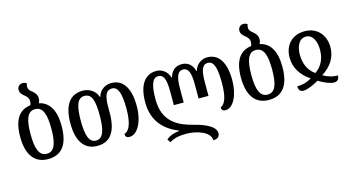

<svg xmlns="http://www.w3.org/2000/svg" viewBox="-102 -1200 3454 1880"><g transform="rotate(-15 1625.5 -260.0)"><path d="M306 -540C313 -554 318 -569 318 -587C318 -628 293 -651 270 -670C251 -684 236 -700 236 -725C236 -735 238 -746 243 -759C233 -767 220 -772 202 -772C173 -772 148 -750 148 -717C148 -684 170 -665 194 -646C213 -630 229 -612 229 -584C229 -568 226 -554 221 -543C105 -529 44 -441 44 -269C44 -79 124 12 253 12C392 12 464 -79 464 -269C464 -432 405 -520 306 -540ZM255 -42C178 -42 149 -119 149 -269C149 -417 177 -494 254 -494C332 -494 360 -417 360 -269C360 -119 332 -42 255 -42Z M753 12C883 12 952 -79 952 -269V-326C952 -444 975 -495 1034 -495C1098 -495 1121 -414 1121 -268C1121 -136 1095 -48 1038 -34C1038 -6 1049 8 1079 8C1162 8 1225 -109 1225 -267C1225 -457 1154 -548 1041 -548C984 -548 925 -517 903 -445H899C877 -516 809 -548 752 -548C622 -548 553 -455 553 -268C553 -80 628 12 753 12ZM754 -42C684 -42 658 -116 658 -268C658 -420 684 -494 754 -494C828 -494 851 -427 851 -269C851 -123 825 -42 754 -42Z M2014 -548C1960 -548 1903 -517 1882 -445H1878C1859 -517 1812 -548 1754 -548C1695 -548 1650 -517 1630 -445H1627C1605 -517 1549 -548 1498 -548C1381 -548 1314 -454 1314 -279C1314 -81 1427 19 1562 74V78C1518 80 1461 99 1430 129L1452 162C1497 132 1553 122 1626 122C1725 122 1863 166 1863 252C1902 252 1929 235 1929 198C1929 129 1828 84 1716 56C1576 20 1419 -45 1419 -279C1419 -413 1439 -494 1503 -494C1558 -494 1578 -441 1578 -319V-180H1678V-321C1678 -443 1701 -494 1754 -494C1807 -494 1829 -443 1829 -321V-180H1929V-319C1929 -441 1950 -494 2005 -494C2067 -494 2089 -421 2089 -270C2089 -144 2067 -59 2015 -41C2015 -15 2028 -1 2055 -1C2134 -1 2194 -118 2194 -270C2194 -449 2129 -548 2014 -548Z M2544 -540C2551 -554 2556 -569 2556 -587C2556 -628 2531 -651 2508 -670C2489 -684 2474 -700 2474 -725C2474 -735 2476 -746 2481 -759C2471 -767 2458 -772 2440 -772C2411 -772 2386 -750 2386 -717C2386 -684 2408 -665 2432 -646C2451 -630 2467 -612 2467 -584C2467 -568 2464 -554 2459 -543C2343 -529 2282 -441 2282 -269C2282 -79 2362 12 2491 12C2630 12 2702 -79 2702 -269C2702 -432 2643 -520 2544 -540ZM2493 -42C2416 -42 2387 -119 2387 -269C2387 -417 2415 -494 2492 -494C2570 -494 2598 -417 2598 -269C2598 -119 2570 -42 2493 -42Z M2842 12C2878 12 2938 -11 2998 -47C3057 -11 3115 12 3152 12C3193 12 3205 -16 3205 -45C3151 -45 3111 -57 3057 -87C3153 -147 3206 -231 3206 -332C3206 -456 3127 -548 3001 -548C2867 -548 2791 -455 2793 -332C2794 -232 2847 -147 2941 -86C2888 -57 2848 -45 2793 -45C2793 -11 2806 12 2842 12ZM2998 -125C2924 -177 2899 -251 2897 -334C2897 -419 2929 -494 2999 -494C3069 -494 3101 -419 3101 -334C3100 -248 3072 -177 2998 -125Z"/></g></svg>

Font: Noto Serif Georgian Condensed Medium
Style: Regular
Weight: 500
Width: 3
Designer: Monotype Design Team, Akaki Razmadze
Foundry: Google LLC
Version: Version 2.003